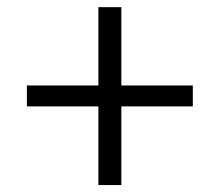

<svg xmlns="http://www.w3.org/2000/svg" viewBox="-20 -620 626 547"><path d="M260.3 -92.8H325.7V-316.9H529.3V-376.5H325.7V-599.6H260.3V-376.5H56.6V-316.9H260.3Z"/></svg>

Font: Cascadia Mono Light
Style: Regular
Weight: 300
Monospace: yes
Designer: Aaron Bell
Foundry: Saja Typeworks
Version: Version 2404.023